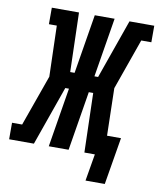

<svg xmlns="http://www.w3.org/2000/svg" viewBox="-121 -809 850 1030"><g transform="rotate(10 304.5 -294.0)"><path d="M521 147H416L441 0H384L375 -323H351L298 0H190L243 -323H223L109 0H-26V-90H29L128 -368L120 -645H77V-735H225L234 -412H258L311 -735H419L366 -412H386L500 -735H635V-645H580L482 -368L488 -110H564Z"/></g></svg>

Font: Iosevka HT Extrabold Extended
Style: Italic
Weight: 800
Width: 7
Italic angle: -9°
Monospace: yes
Designer: Belleve Invis
Foundry: Belleve Invis
Version: Version 32.3.0; ttfautohint (v1.8.4)